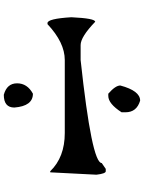

<svg xmlns="http://www.w3.org/2000/svg" viewBox="109 -1228 771 1030"><g transform="rotate(-90 495.0 -713.5)"><path d="M501 -1079.1Q562.5 -1062.5 562.5 -1007.8Q562.5 -953.1 506.8 -922.9Q440.4 -922.9 432.6 -1022.5Q432.6 -1079.1 501 -1079.1ZM879.9 -844.7H885.7Q909.2 -844.7 917 -716.8Q911.1 -588.9 892.6 -588.9Q811.5 -667 767.6 -667H687.5Q134.8 -607.4 134.8 -553.7L103.5 -532.2H90.8Q78.1 -532.2 72.3 -582L85 -830.1H90.8Q166 -752 295.9 -752H687.5Q781.2 -752 879.9 -844.7ZM495.1 -518.6H506.8Q550.8 -480.5 550.8 -454.1Q522.5 -347.7 469.7 -347.7Q407.2 -366.2 407.2 -425.8V-447.3Q453.1 -518.6 495.1 -518.6Z"/></g></svg>

Font: EG Dragon Caps 
Style: Regular
Weight: 400
Designer: Bill Roach / W.K. Roach
Version: Version 1.00 April 18, 2012, initial release